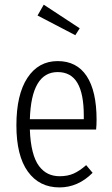

<svg xmlns="http://www.w3.org/2000/svg" viewBox="-20 -798 483 829"><path d="M324.2 -675.8 305.2 -646 142.1 -731 168.9 -777.8ZM397 -280.8Q397 -258.3 395 -238.8H108.9Q110.8 -183.1 121.1 -143.3Q131.3 -103.5 148.7 -80.8Q166 -58.1 188 -47.6Q210 -37.1 237.8 -37.1Q272 -37.1 297.9 -48.6Q323.7 -60.1 352.1 -85L379.9 -51.8Q316.9 11.2 236.8 11.2Q149.4 11.2 100.1 -57.4Q50.8 -126 50.8 -256.8Q50.8 -389.6 98.4 -461.9Q146 -534.2 229 -534.2Q311.5 -534.2 354.2 -469.5Q397 -404.8 397 -280.8ZM341.8 -283.2V-298.8Q341.8 -393.1 314.2 -439.9Q286.6 -486.8 229 -486.8Q115.2 -486.8 108.9 -283.2Z"/></svg>

Font: Fira Sans Compressed Light
Style: Regular
Weight: 300
Width: 1
Designer: Carrois Corporate & Edenspiekermann AG
Foundry: Carrois Corporate GbR & Edenspiekermann AG
Version: Version 4.203;PS 004.203;hotconv 1.0.88;makeotf.lib2.5.64775